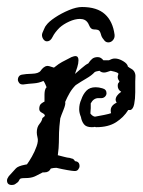

<svg xmlns="http://www.w3.org/2000/svg" viewBox="-39 -464 407 548"><path d="M5 61Q1 64 -5 64Q-19 64 -19 51Q-19 46 -14 39Q0 24 6 17Q12 10 33 6Q35 6 36 5.5Q37 5 38 5Q44 -3 52 -17Q60 -31 65.5 -46.5Q71 -62 68 -72Q67 -76 66.5 -79.5Q66 -83 66 -86Q66 -101 73.5 -110Q81 -119 82 -127L88 -132Q89 -133 89 -133.5Q89 -134 89 -134Q89 -138 81 -142Q73 -146 73 -153Q73 -164 79 -168.5Q85 -173 88 -174V-194Q88 -199 89 -205Q90 -211 94 -215Q92 -220 90 -224.5Q88 -229 85 -233Q72 -227 57 -226Q42 -225 28 -223H25Q19 -223 15.5 -227.5Q12 -232 12 -237Q12 -242 15 -246Q18 -250 24 -251Q34 -253 52.5 -253.5Q71 -254 77 -262L80 -266Q84 -271 89.5 -274Q95 -277 102 -275L115 -271Q130 -283 138 -287Q146 -291 165 -301Q173 -304 176 -304Q185 -304 185 -292Q185 -283 181.5 -272Q178 -261 175 -253Q181 -258 193.5 -269Q206 -280 213 -283Q218 -291 224 -296Q230 -301 240 -301Q249 -301 256 -292H272Q276 -294 280 -295.5Q284 -297 289 -297Q300 -297 312.5 -289.5Q325 -282 326 -274Q331 -270 336 -267.5Q341 -265 344 -260Q348 -253 347.5 -246Q347 -239 347 -231Q347 -219 347 -200.5Q347 -182 344 -167Q341 -152 333 -150H327Q314 -129 292 -115Q270 -101 236 -101Q233 -101 232 -102Q229 -101 223 -101Q207 -101 200.5 -109.5Q194 -118 192 -130Q187 -142 187 -152Q187 -167 193 -180Q198 -195 207.5 -205Q217 -215 234 -215Q243 -215 253 -212Q265 -209 265 -198Q265 -192 260 -187.5Q255 -183 246 -184H242Q228 -184 220 -169V-155Q220 -153 219.5 -148.5Q219 -144 219 -140Q225 -132 232 -131Q244 -133 258.5 -136Q273 -139 278 -141Q277 -144 277 -149Q277 -163 294 -171Q291 -176 291 -179Q291 -191 307 -202Q297 -208 297 -219Q297 -225 299 -227Q301 -229 302 -232Q297 -238 297 -244Q297 -247 298 -249.5Q299 -252 299 -253Q299 -255 295 -257Q291 -259 277 -262Q273 -261 268 -259Q263 -257 258 -257Q250 -257 245 -262Q241 -261 237.5 -260.5Q234 -260 231 -258Q223 -249 207.5 -240Q192 -231 177 -221Q167 -211 160 -199Q153 -187 147 -173Q149 -167 142 -150Q135 -133 133 -126Q130 -101 129.5 -86Q129 -71 129 -57Q129 -43 126 -21Q135 -19 143.5 -16.5Q152 -14 162 -13L163 -12Q171 -12 175 -4Q188 -3 188 10Q188 15 184 20Q180 25 172 24Q168 24 153.5 21.5Q139 19 122 15Q118 15 114 15.5Q110 16 106 17Q101 28 88 28H83Q73 33 63.5 38Q54 43 41 44Q31 44 26 44.5Q21 45 19 46Q19 46 17 48Q16 49 14.5 52.5Q13 56 5 61ZM95 -346Q88 -346 83.5 -354Q79 -362 82 -370Q84 -374 87 -381.5Q90 -389 93 -392Q100 -402 118 -414Q136 -426 157.5 -435Q179 -444 195 -444Q238 -444 260.5 -423.5Q283 -403 288 -365Q289 -356 283.5 -349.5Q278 -343 270 -343Q262 -343 257 -351Q251 -358 249.5 -364.5Q248 -371 245 -375.5Q242 -380 229 -380Q220 -380 215.5 -391.5Q211 -403 203 -407Q197 -410 189 -410Q175 -410 158.5 -402.5Q142 -395 131 -385Q117 -371 111 -358.5Q105 -346 95 -346Z"/></svg>

Font: Are You Serious
Style: Regular
Weight: 400
Designer: Robert E. Leuschke
Foundry: Robert E. Leuschke
Version: Version 1.100